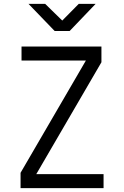

<svg xmlns="http://www.w3.org/2000/svg" viewBox="-20 -970 640 990"><path d="M339 -810 473 -950H386L301 -864L213 -950H127L262 -810ZM514 0V-72H167L503 -649V-730H91V-658H423L86 -79V0Z"/></svg>

Font: Tekne LDO Light
Style: Regular
Weight: 300
Monospace: yes
Designer: Alessio Laiso, Mario Rullo, Paolo Rosset
Foundry: Alessio Laiso
Version: Version 1.000;hotconv 1.0.109;makeotfexe 2.5.65596